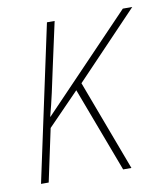

<svg xmlns="http://www.w3.org/2000/svg" viewBox="-66 -584 556 640"><g transform="rotate(-10 212.0 -264.0)"><path d="M22 0 135 -527H161L128 -376Q119 -333 110 -292.5Q101 -252 91 -215H92L392 -528H424L213 -307L328 0H300L192 -287L86 -178L48 0Z"/></g></svg>

Font: Noto Sans SemiCondensed Thin
Style: Italic
Weight: 100
Width: 4
Italic angle: -12°
Designer: Monotype Design Team
Foundry: Monotype Imaging Inc.
Version: Version 2.013; ttfautohint (v1.8.4.7-5d5b)